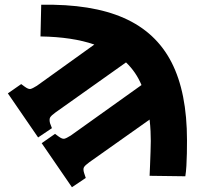

<svg xmlns="http://www.w3.org/2000/svg" viewBox="-20 -571 843 806"><path d="M282 215 155 30 211 -9 226 2Q241 13 249.5 11.5Q258 10 277 -2L574 -214Q551 -269 509 -309L213 -99Q195 -86 190.5 -78Q186 -70 190 -54L198 -33L140 6L13 -179L69 -218L84 -207Q99 -196 107.5 -197.5Q116 -199 135 -211L376 -384Q330 -400 273.5 -408.5Q217 -417 150 -418L153 -551Q365 -555 500 -495.5Q635 -436 700 -309.5Q765 -183 765 18Q765 45 764.5 72.5Q764 100 762.5 125Q761 150 758 169L608 167Q609 148 610 120Q611 92 612 65Q613 38 613 21Q613 3 612 -20Q611 -43 608 -69L355 110Q337 123 332.5 131Q328 139 333 155L340 176Z"/></svg>

Font: Literata ExtraBold
Style: Regular
Weight: 800
Designer: Latin by Veronika Burian and Jose Scaglione. Greek by Irene Vlachou. Cyrillic by Vera Evstafieva.
Foundry: TypeTogether
Version: Version 3.103;gftools[0.9.29]